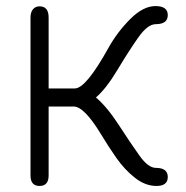

<svg xmlns="http://www.w3.org/2000/svg" viewBox="-20 -615 621 642"><path d="M226.6 -258.8H142.6V-28.3Q142.6 6.8 112.3 6.8Q82 6.8 82 -28.3V-556.6Q82 -574.2 90.3 -584Q98.6 -593.8 112.3 -593.8Q142.6 -593.8 142.6 -556.6V-319.3H230.5Q267.6 -319.3 343.8 -457Q373 -508.8 416 -551.8Q459 -594.7 500 -594.7Q541 -594.7 541 -564.5Q541 -534.2 501 -534.2Q473.6 -534.2 442.4 -489.7Q411.1 -445.3 373 -381.8Q335 -318.4 300.8 -289.1Q337.9 -257.8 377.4 -196.8Q417 -135.7 446.3 -94.7Q475.6 -53.7 501 -53.7Q541 -53.7 541 -23.4Q541 6.8 503.4 6.8Q465.8 6.8 431.2 -20.5Q396.5 -47.9 369.1 -86.9Q341.8 -126 318.4 -165Q261.7 -258.8 226.6 -258.8Z"/></svg>

Font: Jura
Style: Medium
Weight: 500
Version: Version 2.6.1